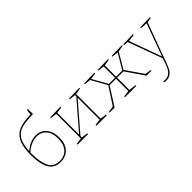

<svg xmlns="http://www.w3.org/2000/svg" viewBox="-28 -1581 2586 2586"><g transform="rotate(-45 1264.5 -288.0)"><path d="M521 -242Q521 -123 461 -58.5Q401 6 302 6Q184 6 132.5 -85.5Q81 -177 81 -345Q81 -502 123 -585.5Q165 -669 246 -701Q327 -733 464 -736L474 -812H491L493 -716Q354 -713 277.5 -692.5Q201 -672 156 -604.5Q111 -537 103 -398Q153 -442 208 -465Q263 -488 315 -488Q373 -488 419.5 -460Q466 -432 493.5 -376.5Q521 -321 521 -242ZM500 -244Q500 -353 448 -410.5Q396 -468 315 -468Q263 -468 208 -444.5Q153 -421 103 -376Q102 -364 102 -340Q102 -203 143 -108Q184 -13 304 -13Q396 -13 448 -75Q500 -137 500 -244Z M1184 -525V-511L1094 -496V-28L1184 -15V0H984V-15L1074 -28V-446L736 -55V-28L826 -15V0H626V-15L716 -28V-496L626 -506V-520L826 -525V-511L736 -496V-81L1074 -472V-496L984 -506V-520Z M1775 -274 1947 -27 2033 -14V0H1940L1761 -261H1640V-28L1744 -15V0H1530V-15L1620 -28V-261H1498L1331 0H1238V-14L1325 -28L1485 -274L1361 -496L1271 -506V-520L1472 -525V-511L1381 -496L1503 -280H1620V-496L1530 -506V-520L1730 -525V-511L1640 -496V-280H1758L1886 -496L1796 -506V-520L1995 -525V-511L1906 -496Z M2529 -525V-510L2459 -498L2274 5L2260 44Q2236 111 2217.5 148.5Q2199 186 2165.5 211Q2132 236 2079 236Q2066 236 2043 233L2046 215Q2066 217 2074 217Q2126 217 2158.5 191.5Q2191 166 2212.5 119Q2234 72 2259 -13L2081 -498L2016 -505V-520L2206 -525V-510L2103 -498L2270 -35L2439 -498L2339 -505V-520Z"/></g></svg>

Font: Bitter Pro Thin
Style: Regular
Weight: 250
Designer: Sol Matas, and Bitter project Authors
Foundry: Sol Matas
Version: Version 1.010